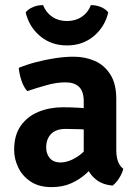

<svg xmlns="http://www.w3.org/2000/svg" viewBox="-20 -734 550 767"><path d="M36.5 -135.5Q36.5 -194.5 63.2 -232Q90 -269.5 134.2 -287.5Q178.5 -305.5 231.5 -305.5Q256.5 -305.5 291.2 -303.8Q326 -302 355 -295.5V-211Q331 -216.5 299.2 -217.8Q267.5 -219 243 -219Q203.5 -219 184 -198.8Q164.5 -178.5 164.5 -144.5Q164.5 -119 179.2 -102Q194 -85 221 -85Q254 -85 289.8 -108.5Q325.5 -132 350 -175L369 -86Q350 -64 324.5 -40.8Q299 -17.5 264.8 -2Q230.5 13.5 186 13.5Q135.5 13.5 102.2 -8.8Q69 -31 52.8 -65.2Q36.5 -99.5 36.5 -135.5ZM472.5 -59.5Q468.5 -42 455.8 -22Q443 -2 429.5 7.5Q391.5 4 367.2 -14Q343 -32 330.5 -57.8Q318 -83.5 314.5 -110V-329.5Q314.5 -368.5 296 -386.8Q277.5 -405 241.5 -405Q206.5 -405 167.5 -394.2Q128.5 -383.5 89 -370Q74.5 -386 65.8 -412Q57 -438 55 -463Q86.5 -476 124.8 -486Q163 -496 202 -501.8Q241 -507.5 274 -507.5Q320.5 -507.5 359 -490.5Q397.5 -473.5 421 -436.2Q444.5 -399 444.5 -338.5V-134.5Q444.5 -109.5 450.8 -90.8Q457 -72 472.5 -59.5ZM412.5 -684.5Q399 -627 354.8 -589.8Q310.5 -552.5 247.5 -552.5Q184.5 -552.5 140.2 -589.8Q96 -627 82.5 -684.5Q93.5 -698.5 112.8 -706.2Q132 -714 152 -713.5Q164 -683.5 188.8 -666.8Q213.5 -650 247.5 -650Q281.5 -650 306.5 -666.8Q331.5 -683.5 343 -713.5Q363 -714 382.2 -706.2Q401.5 -698.5 412.5 -684.5Z"/></svg>

Font: Signika Light SemiBold
Style: Regular
Weight: 600
Version: Version 2.003;gftools[0.9.32]